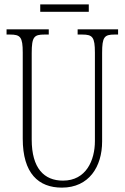

<svg xmlns="http://www.w3.org/2000/svg" viewBox="-20 -848 571 878"><path d="M164 -794H386V-828H164ZM263 10C387 10 447 -86 447 -201V-606C447 -679 457 -690 504 -690H520V-714H335V-690H356C403 -690 414 -679 414 -607V-203C414 -115 374 -22 268 -22C182 -22 125 -78 125 -210V-605C125 -680 136 -690 183 -690H203V-714H10V-690H26C73 -690 84 -679 84 -608V-214C84 -55 156 10 263 10Z"/></svg>

Font: Noto Serif Sinhala ExtraCondensed ExtraLight
Style: Regular
Weight: 200
Width: 2
Designer: Jelle Bosma - Monotype Design Team
Foundry: Monotype Imaging Inc.
Version: Version 2.007